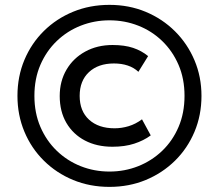

<svg xmlns="http://www.w3.org/2000/svg" viewBox="-20 -730 878 770"><path d="M419 19.5Q340.5 19.5 273.2 -8.2Q206 -36 155.8 -85.8Q105.5 -135.5 77.8 -202Q50 -268.5 50 -345.5Q50 -423.5 78 -490Q106 -556.5 156.2 -606Q206.5 -655.5 273.5 -683Q340.5 -710.5 419 -710.5Q497.5 -710.5 564.5 -682.5Q631.5 -654.5 681.8 -604.5Q732 -554.5 760 -488.2Q788 -422 788 -345.5Q788 -268 760 -201.5Q732 -135 681.8 -85.5Q631.5 -36 564.5 -8.2Q497.5 19.5 419 19.5ZM419 -42Q480 -42 534.2 -63.5Q588.5 -85 630.5 -125.2Q672.5 -165.5 696.2 -221.2Q720 -277 720 -345.5Q720 -414.5 696 -470Q672 -525.5 630.2 -565.8Q588.5 -606 534.2 -627.2Q480 -648.5 419 -648.5Q358.5 -648.5 304.2 -627.2Q250 -606 208 -565.8Q166 -525.5 142 -470Q118 -414.5 118 -345.5Q118 -277 142 -221.2Q166 -165.5 207.8 -125.2Q249.5 -85 303.8 -63.5Q358 -42 419 -42ZM431 -141.5Q368 -141.5 320.5 -166.5Q273 -191.5 246.2 -237.2Q219.5 -283 219.5 -345Q219.5 -404.5 246.8 -450.8Q274 -497 322 -523.2Q370 -549.5 431.5 -549.5Q479.5 -549.5 513.8 -538Q548 -526.5 574 -505L535 -442Q517 -459 492.2 -467.2Q467.5 -475.5 437 -475.5Q374 -475.5 336.8 -440.8Q299.5 -406 299.5 -345.5Q299.5 -284.5 337.2 -250Q375 -215.5 439.5 -215.5Q468 -215.5 496 -224Q524 -232.5 549.5 -251.5L584.5 -187Q556 -166 518.2 -153.8Q480.5 -141.5 431 -141.5Z"/></svg>

Font: Geologica Thin Roman Medium
Style: Regular
Weight: 500
Version: Version 1.010;gftools[0.9.28]